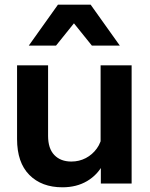

<svg xmlns="http://www.w3.org/2000/svg" viewBox="-20 -781 638 817"><path d="M540.1 0H409.1V-96L408.1 -124V-503H540.1ZM415 -209.9 441.6 -192Q443.6 -130.2 419.4 -83.5Q395.2 -36.8 350.5 -10.4Q305.7 16 245.6 16Q157.2 16 104.9 -36.7Q52.6 -89.4 52.6 -189.4V-503H184.6V-202.9Q184.6 -148.8 211.3 -121.2Q237.9 -93.6 283.6 -93.6Q317 -93.6 345.1 -108.3Q373.2 -123 392.1 -149.3Q411 -175.6 415 -209.9ZM489.8 -587H370.9L243.8 -745H345.5L218.4 -587H102.5L226.5 -761H365.8Z"/></svg>

Font: Wix Madefor Display
Style: Regular
Weight: 400
Designer: Dalton Maag Ltd
Foundry: Dalton Maag Ltd
Version: Version 3.100